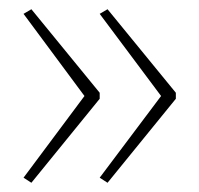

<svg xmlns="http://www.w3.org/2000/svg" viewBox="-20 -487 432 416"><path d="M361 -273 213 -91 196 -102 329 -279 196 -457 213 -467 361 -286ZM196 -273 48 -91 31 -102 163 -279 31 -457 48 -467 196 -286Z"/></svg>

Font: Noto Sans Myanmar UI SemiCondensed Thin
Style: Regular
Weight: 100
Width: 4
Designer: Monotype Design Team
Foundry: Monotype Imaging Inc.
Version: Version 2.103; ttfautohint (v1.8.4.7-5d5b)